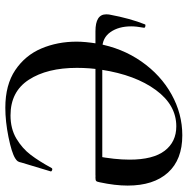

<svg xmlns="http://www.w3.org/2000/svg" viewBox="-12 -664 688 703"><g transform="rotate(90 331.5 -312.0)"><path d="M132 -249Q132 -280 139 -324Q155 -415 204.5 -486Q254 -557 325 -596.5Q396 -636 475 -636Q564 -636 611.5 -583.5Q659 -531 659 -436Q659 -390 647 -334Q645 -323 642 -320.5Q639 -318 630 -318L551 -321Q564 -389 564 -443Q564 -529 531.5 -571.5Q499 -614 442 -614Q364 -614 309 -539Q254 -464 235 -341Q228 -298 228 -250Q228 -141 271.5 -74Q315 -7 402 -7Q451 -7 487 -28.5Q523 -50 546.5 -81Q570 -112 595 -158Q597 -160 599 -160Q602 -160 605 -158Q608 -156 607 -154L575 -48Q573 -38 570 -33.5Q567 -29 559 -24Q538 -11 481 0.5Q424 12 374 12Q290 12 236 -24.5Q182 -61 157 -120Q132 -179 132 -249ZM69 -500Q70 -501 73 -501Q76 -501 79 -499.5Q82 -498 81 -495Q76 -468 76 -449Q76 -403 97 -373Q118 -343 157 -343H626L622 -318H94Q32 -318 32 -357Q32 -365 33 -370Q47 -445 69 -500Z"/></g></svg>

Font: Cormorant Infant SemiBold
Style: Italic
Weight: 600
Italic angle: -10°
Designer: Christian Thalmann (Catharsis Fonts)
Foundry: Catharsis Fonts
Version: Version 4.000